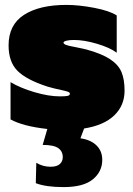

<svg xmlns="http://www.w3.org/2000/svg" viewBox="-20 -515 543 783"><path d="M323 9 308 49Q350 55 373.5 78Q397 101 397 137Q397 185 358.5 216.5Q320 248 239 248Q167 248 126 232L128 149Q155 165 186 165Q212 165 224 154Q236 143 236 126Q236 102 217.5 89Q199 76 154 76L173 11Q74 0 23 -28V-180Q63 -156 121 -139Q179 -122 224 -122Q246 -122 255.5 -124Q265 -126 265 -133Q265 -138 256.5 -141Q248 -144 234 -147Q200 -154 173 -162Q87 -190 51 -226.5Q15 -263 15 -330Q15 -414 78 -454.5Q141 -495 251 -495Q302 -495 364.5 -483Q427 -471 456 -452V-300Q428 -321 375.5 -336.5Q323 -352 282 -352Q263 -352 251 -349Q239 -346 239 -341Q239 -336 249 -332Q259 -328 282 -324Q327 -315 333 -313Q395 -296 429 -273.5Q463 -251 475.5 -221Q488 -191 488 -145Q488 -85 446 -44.5Q404 -4 323 9Z"/></svg>

Font: Readiness Black
Style: Regular
Weight: 900
Designer: Katatrad Team
Foundry: CadsonDemak
Version: Version 1.00;April 23, 2019;FontCreator 11.5.0.2425 64-bit; 